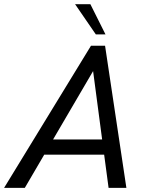

<svg xmlns="http://www.w3.org/2000/svg" viewBox="-52 -912 713 932"><path d="M460 -745.1H413.1L312.5 -891.6H386.7ZM475.1 0 453.6 -161.1H162.6L68.4 0H-32.2L389.6 -689.9H458L561.5 0ZM205.6 -234.9H443.8L399.9 -566.9Z"/></svg>

Font: HK Grotesk Medium Legacy Italic
Style: Regular
Weight: 500
Italic angle: -13°
Designer: Alfredo Marco Pradil
Foundry: Hanken Design Co.
Version: Version 2.022;PS 002.022;hotconv 1.0.88;makeotf.lib2.5.64775